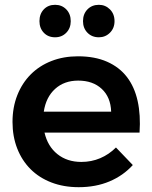

<svg xmlns="http://www.w3.org/2000/svg" viewBox="-20 -773 632 798"><path d="M209 -618Q180 -618 162 -637Q144 -656 144 -685Q144 -715 162 -734Q180 -753 209 -753Q237 -753 255.5 -734Q274 -715 274 -685Q274 -656 255.5 -637Q237 -618 209 -618ZM391 -618Q362 -618 343.5 -637Q325 -656 325 -685Q325 -715 343.5 -734Q362 -753 391 -753Q418 -753 437 -734Q456 -715 456 -685Q456 -656 437 -637Q418 -618 391 -618ZM304 -539Q374 -539 425 -516.5Q476 -494 507.5 -453Q539 -412 552 -353.5Q565 -295 560 -222H165Q178 -165 218.5 -132.5Q259 -100 318 -100Q360 -100 396.5 -115.5Q433 -131 462 -160L532 -87Q492 -43 435 -19Q378 5 307 5Q245 5 194 -14.5Q143 -34 107 -70Q71 -106 51.5 -156Q32 -206 32 -266Q32 -327 52 -377.5Q72 -428 108 -464Q144 -500 194 -519.5Q244 -539 304 -539ZM442 -309Q440 -369 403 -403.5Q366 -438 305 -438Q247 -438 209 -403.5Q171 -369 162 -309Z"/></svg>

Font: QuotatisMedium
Style: Regular
Weight: 500
Designer: Julieta Ulanovsky
Foundry: Quotatis-Medium
Version: Version 4.000;PS 004.000;hotconv 1.0.88;makeotf.lib2.5.64775